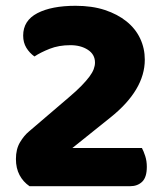

<svg xmlns="http://www.w3.org/2000/svg" viewBox="-20 -643 562 663"><path d="M241 -623Q298 -623 342 -608.5Q386 -594 417 -569Q448 -544 464 -510Q480 -476 480 -437Q480 -332 361 -237L230 -132H470Q476 -121 481.5 -104Q487 -87 487 -67Q487 -31 471 -15.5Q455 0 429 0H82Q60 -15 47.5 -38.5Q35 -62 35 -94Q35 -128 49 -151.5Q63 -175 80 -189L218 -307Q244 -329 261 -346.5Q278 -364 288.5 -378Q299 -392 303.5 -404Q308 -416 308 -427Q308 -455 283.5 -471Q259 -487 223 -487Q183 -487 151.5 -474.5Q120 -462 99 -448Q82 -460 71 -478Q60 -496 60 -520Q60 -572 109 -597.5Q158 -623 241 -623Z"/></svg>

Font: Baloo Paaji
Style: Regular
Weight: 400
Designer: Shuchita Grover and Ek Type
Foundry: Ek Type
Version: Version 1.443;PS 1.000;hotconv 16.6.51;makeotf.lib2.5.65220;